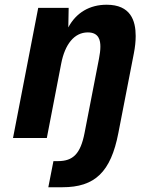

<svg xmlns="http://www.w3.org/2000/svg" viewBox="-20 -580 642 807"><path d="M183.1 207H242.2C378.9 207 445.8 143.1 477.5 -21L542.5 -355C547.9 -382.3 550.3 -406.7 550.3 -428.7C550.3 -493.2 529.3 -560.1 428.2 -560.1C357.4 -560.1 300.3 -527.3 267.1 -464.8L268.6 -546.9H140.6L34.7 0H176.8L237.3 -313C252.9 -393.6 292 -443.8 349.1 -443.8C396.5 -443.8 401.9 -409.2 401.9 -384.3C401.9 -369.1 399.9 -353 396 -333L335.4 -21C318.4 66.4 287.1 97.2 223.6 97.2H204.6Z"/></svg>

Font: Hack
Style: Bold Oblique
Weight: 700
Italic angle: -12°
Monospace: yes
Designer: Christopher Simpkins
Foundry: Christopher Simpkins
Version: Version 2.010